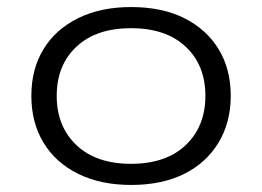

<svg xmlns="http://www.w3.org/2000/svg" viewBox="-20 -517 744 545"><path d="M352 8Q266 8 202 -23.5Q138 -55 103.5 -112Q69 -169 69 -245Q69 -321 103.5 -377.5Q138 -434 202 -465.5Q266 -497 352 -497Q440 -497 503 -465.5Q566 -434 600.5 -377.5Q635 -321 635 -245Q635 -170 600.5 -112.5Q566 -55 503 -23.5Q440 8 352 8ZM352 -52Q451 -52 507 -105Q563 -158 563 -245Q563 -332 507 -384.5Q451 -437 352 -437Q253 -437 197 -384.5Q141 -332 141 -245Q141 -158 197 -105Q253 -52 352 -52Z"/></svg>

Font: Nunito Sans 10pt Expanded Light
Style: Regular
Weight: 300
Width: 7
Designer: Vernon Adams
Foundry: Vernon Adams
Version: Version 3.101;gftools[0.9.27]